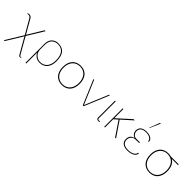

<svg xmlns="http://www.w3.org/2000/svg" viewBox="217 -2144 3678 3678"><g transform="rotate(45 2055.5 -305.0)"><path d="M51 187H75L278 -144L460 174C471 193 483 200 495 200C506 200 517 198 526 194V182C521 184 512 186 505 186C492 186 482 173 469 150L290 -165L495 -500H470L278 -186L116 -469C101 -496 77 -510 47 -510C29 -510 25 -508 12 -501V-486C23 -491 35 -492 44 -492C73 -492 92 -469 103 -450L267 -164Z M669 -304C669 -434 744 -492 841 -492C966 -492 1031 -403 1031 -252V-241C1031 -103 965 -8 836 -8C762 -8 669 -68 669 -181ZM671 200V-100C691 -45 749 10 837 10C976 10 1051 -88 1051 -240C1051 -420 984 -510 830 -510C735 -510 651 -443 651 -317V200Z M1211 -250C1211 -90 1297 10 1442 10C1586 10 1671 -89 1671 -250C1671 -411 1586 -510 1442 -510C1297 -510 1211 -410 1211 -250ZM1232 -250C1232 -398 1317 -490 1441 -490C1568 -490 1649 -396 1649 -250C1649 -102 1566 -10 1441 -10C1316 -10 1232 -102 1232 -250Z M2215 -500 2015 -19 1811 -500H1791L2003 0H2027L2235 -500Z M2376 -39C2376 -18 2391 3 2419 3H2454V-17C2446 -15 2434 -13 2424 -13C2404 -13 2396 -29 2396 -48V-500H2376Z M2878 -500 2604 -252V-500H2584V0H2604V-223L2681 -292L2878 0H2904L2696 -306L2912 -500Z M3043 -127C3043 -38 3105 10 3217 10C3335 10 3415 -39 3415 -109H3395C3395 -51 3321 -8 3224 -8C3121 -8 3063 -45 3063 -131C3063 -195 3111 -250 3180 -251L3280 -253V-271L3175 -273C3121 -274 3081 -323 3081 -380C3081 -451 3134 -492 3226 -492C3314 -492 3374 -455 3374 -399H3394C3394 -466 3331 -510 3223 -510C3124 -510 3061 -461 3061 -382C3061 -323 3091 -277 3148 -260C3067 -239 3043 -190 3043 -127ZM3307 -810H3287L3207 -600H3217Z M3605 -250C3605 -398 3689 -490 3813 -490C3940 -490 4021 -396 4021 -250C4021 -102 3938 -10 3813 -10C3688 -10 3605 -102 3605 -250ZM4102 -480V-500H3888C3865 -507 3841 -510 3814 -510C3669 -510 3583 -410 3583 -250C3583 -90 3669 10 3814 10C3958 10 4043 -89 4043 -250C4043 -359 4004 -439 3935 -480Z"/></g></svg>

Font: Perun Thin
Style: Regular
Weight: 100
Foundry: Copyright (c) Stefan Peev, Context Ltd, 2016
Version: Version 1.089